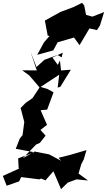

<svg xmlns="http://www.w3.org/2000/svg" viewBox="-40 -1229 753 1352"><path d="M394 -825 365 -842 273 -808 217 -757 175 -864 219 -733 116 -734 166 -698 250 -600 239 -614 189 -538 141 -505 103 -466H106L131 -370L119 -278L99 -253L71 -181L202 -157L88 -114L91 -49L94 -42L-20 10L7 79L95 48L109 18L238 34L249 28L280 41L336 -23L390 103L437 57L499 34L580 42L513 -7L532 -72L550 -107L569 -172L453 -138L373 -118L390 -97L306 -142L204 -162L121 -115L214 -211L241 -223L281 -274L245 -314L291 -350L246 -453L292 -457L337 -579L295 -602L246 -617L377 -703L366 -612L385 -618L459 -738L390 -733L382 -803L367 -772L329 -824L402 -858ZM309 -976 270 -931 222 -843 335 -874 366 -931 481 -965 520 -911 590 -1029 643 -1017 664 -1050 693 -1144 611 -1112 566 -1124 553 -1190 538 -1209 477 -1179 386 -1145 276 -1084 296 -978Z"/></svg>

Font: Hussar Lance
Style: ExBdObl
Weight: 700
Foundry: Cannot Into Space Fonts, PlusOne Fonts
Version: Version 2.270